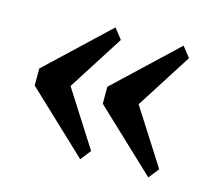

<svg xmlns="http://www.w3.org/2000/svg" viewBox="-70 -576 668 591"><g transform="rotate(15 264.0 -280.0)"><path d="M36 -253V-307L230 -490L256 -457L143 -280L256 -103L230 -70ZM253 -253V-307L447 -490L473 -457L360 -280L473 -103L447 -70Z"/></g></svg>

Font: IBM Plex Serif Medm
Style: Regular
Weight: 500
Designer: Mike Abbink, Paul van der Laan, Pieter van Rosmalen
Foundry: Bold Monday
Version: Version 3.001